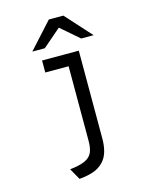

<svg xmlns="http://www.w3.org/2000/svg" viewBox="-136 -820 889 1121"><g transform="rotate(-15 308.0 -259.5)"><path d="M202.5 213 164 145Q223 138.5 255 124Q287 109.5 299 83Q311 56.5 311 13.5V-511H392V20.5Q392 63.5 382.2 98Q372.5 132.5 350 156.5Q325 183.5 287.5 196.5Q250 209.5 202.5 213ZM170 -438.5V-511H365V-438.5ZM128.5 -576 270 -732H358L499 -576H424L314 -671L204 -576Z"/></g></svg>

Font: Overpass Mono
Style: Regular
Weight: 400
Designer: Delve Withrington, Dave Bailey
Foundry: Delve Fonts LLC
Version: Version 4.000